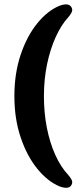

<svg xmlns="http://www.w3.org/2000/svg" viewBox="-20 -749 364 889"><path d="M46.6 -303.9Q46.6 -409.4 75.7 -495.7Q104.7 -582 152.4 -640.8Q200.2 -699.6 255.5 -722.3Q303.1 -739.6 313.1 -710.3Q316.5 -701.2 311 -690.6Q305.5 -679.9 294.6 -667.3Q263.4 -633.3 238.2 -578.1Q213 -522.9 198.2 -453Q183.4 -383 183.4 -303.9Q183.4 -226 197.2 -156.4Q211 -86.8 236.2 -31.4Q261.4 24 294.6 59.6Q305.9 72.1 311.2 82.6Q316.5 93.1 313.1 102.5Q303.6 131.4 255.5 114Q200.3 90.9 152.5 32.1Q104.7 -26.7 75.7 -112.8Q46.6 -198.9 46.6 -303.9Z"/></svg>

Font: Fraunces 144pt S100 Black
Style: Regular
Weight: 900
Version: Version 1.000